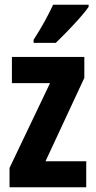

<svg xmlns="http://www.w3.org/2000/svg" viewBox="-20 -786 401 806"><path d="M342 0H20V-81L190 -437H30V-547H334V-459L171 -109H342ZM352 -757Q339 -738 315 -711Q291 -684 264 -656Q237 -628 214 -606H121V-619Q147 -659 167 -695.5Q187 -732 203 -766H352Z"/></svg>

Font: Noto Sans Thai ExtCond
Style: Bold
Weight: 700
Width: 2
Designer: Monotype Design Team
Foundry: Monotype Imaging Inc.
Version: Version 2.002; ttfautohint (v1.8.4.7-5d5b)